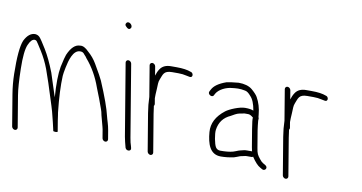

<svg xmlns="http://www.w3.org/2000/svg" viewBox="-70 -848 1932 1024"><g transform="rotate(10 896.0 -336.0)"><path d="M539.9 -26C547.8 -26 553.7 -33.1 552.4 -41L544.5 -88C539.4 -119.1 531 -138.2 525.1 -163C516 -202.6 494.5 -262.3 460.5 -342.2C455.3 -354.4 439.7 -382.6 413.6 -427C401 -448.3 385.4 -467 366.8 -483C349 -501.4 333.6 -509.4 318.8 -507C293 -507 271.2 -486.5 253.5 -445.5C249.9 -437.1 244.2 -414.6 236.3 -378C229.2 -339.2 228.3 -283.8 233.5 -212C227.7 -227.9 198 -322.5 192.3 -339C173.8 -386.6 155 -426 135.9 -457.2C116.8 -488.4 104 -507.5 97.5 -514.5C91 -521.5 82.6 -525.3 72.4 -526C49.5 -526 30.4 -510.7 15.1 -480C2.2 -449.1 -3.3 -388.3 -1.5 -297.5C-0.8 -261.2 2.5 -225 8.5 -189L36.8 -19C38.2 -11.1 46.4 -4 54.3 -4C62.3 -4 68.2 -11.1 66.8 -19L38.5 -189C33.3 -220.3 30 -267.7 28.7 -331.1C27.4 -394.5 31.8 -438 42 -461.5C52.2 -485 63.5 -496.3 76 -495.5C80.3 -495.2 83.7 -493.5 86.3 -490.5C88.9 -487.5 99.1 -471.9 116.9 -443.7C134.6 -415.5 149.6 -385.3 161.7 -353.1C173.9 -320.9 194.6 -257.9 223.9 -164C230.8 -142 235.8 -123.8 239 -109.3C243.8 -87.4 250.2 -68.2 253.3 -50C254.7 -44.7 255.8 -39.7 256.6 -35C257 -32.3 261.2 -31 269.2 -31C277.2 -31 281 -32.3 280.6 -35L280.4 -36H279.6C280 -36.7 280.2 -37.3 280.1 -38L271.1 -92C269.9 -99.3 268.5 -109 267 -121L264.7 -135C256 -214.3 253 -280 255.5 -332C255.9 -340.7 258.4 -356.1 262.9 -378.3C270.9 -417.5 286.2 -477 324.6 -477C336.6 -477 342.1 -474.2 351.1 -462C355.5 -458 359.8 -452.7 364.1 -446C398.9 -405.7 426.2 -357.7 445.9 -302C455.6 -274.8 464.3 -257.8 474.9 -226.5C485 -196.6 490.8 -188.3 495.4 -161L511.2 -102C512.8 -96.7 513.9 -92 514.5 -88L522.4 -41C523.7 -33.1 531.9 -26 539.9 -26Z M573.6 -460 638.5 -70C639.9 -61.3 641.9 -52.4 644.2 -43.2L652 -13C658.4 6.1 687.6 1.7 681.3 -17L678.7 -27C675 -37 671.6 -51.3 668.5 -70L603.6 -460C602.2 -467.9 594 -475 586.1 -475C578.1 -475 572.2 -467.9 573.6 -460ZM541.4 -669.7C535.4 -662.6 536.3 -655.7 544.1 -649C553.9 -638.3 561.9 -636.8 568.3 -644.5C581 -659.7 553.4 -684.2 541.4 -669.7Z M702.1 -468 729.7 -302C730.4 -274 733.1 -245.3 738 -216L771.8 -13C773.2 -5.1 781.4 2 789.3 2C797.3 2 803.2 -5.1 801.8 -13L768 -216C765.9 -228.7 764.3 -240.7 763 -252L761.9 -259C764.8 -261.7 765.8 -265.3 765 -270L760 -300C759.8 -311.7 760.4 -328 761.9 -349C763.6 -373.3 761.4 -387.2 768.7 -404C780 -430 780.2 -453 826.6 -453H861C876.7 -453 891.4 -451.3 905.4 -447.8C919.3 -444.3 927.8 -443.3 930.9 -445C941.7 -450.9 936.8 -469.8 923.4 -472C905.1 -479.3 878.9 -483 844.8 -483H815.6C788.7 -483 769.4 -474.2 757.5 -456.5C747.3 -441.4 746.3 -434.7 740.2 -419L732.1 -468C730.7 -475.9 722.5 -483 714.6 -483C706.6 -483 700.7 -475.9 702.1 -468Z M1159.9 -55C1181.9 -55 1207.1 -57.7 1230.7 -63L1245.1 -68C1255.3 -71.7 1262.2 -75.5 1273.6 -77C1282.8 -78.2 1286.4 -81 1297.7 -81H1322.7C1325.4 -81 1327.9 -82 1330.2 -84C1348.1 -57.2 1363.9 -40.2 1377.7 -33L1389.9 -26C1405.3 -17.6 1421.7 -40.5 1400.6 -52L1388.4 -59C1383.3 -61.7 1376.9 -67.8 1369.3 -77.5C1353.9 -97 1350.1 -102.8 1345.1 -133L1329.4 -227C1326.9 -241.9 1324.9 -264 1323.7 -276.5C1322.7 -286.1 1326.3 -288 1321.8 -297C1321.7 -301.7 1321.2 -306.3 1320.4 -311C1317.4 -344.5 1308.4 -374.5 1293.4 -401C1287.8 -411 1276.6 -423.2 1259.9 -437.5C1243.1 -451.8 1216.8 -459 1186.4 -459C1158.8 -456.5 1136.8 -453.5 1121.1 -450C1081.7 -436.1 1056.6 -418.4 1045.9 -397L1040.6 -387C1031.2 -371 1059.4 -354 1067.4 -370L1072.8 -380C1087.6 -405.4 1124.7 -422.3 1154.8 -425C1178.3 -427.6 1196.7 -430.1 1227.5 -423.5C1237 -421.9 1247.3 -414.4 1258.4 -401C1272.8 -386.6 1283 -361.6 1288.9 -326C1278.8 -330.7 1263.6 -333 1243.3 -333C1212.8 -333 1160.3 -310.8 1141.1 -295.9C1095.3 -260.4 1074.4 -219.5 1078.2 -173C1083.5 -109.9 1100.6 -55 1159.9 -55ZM1299.4 -227 1315.1 -133C1316.4 -125 1318 -117.7 1319.7 -111H1294C1285.8 -111 1279.7 -110.5 1276.2 -109.5C1260.2 -104.7 1255 -106.1 1234.6 -97L1220.3 -92C1202.6 -87.1 1179.7 -85 1152.9 -85C1141.5 -85 1133 -89.3 1127.2 -98C1116.7 -113.8 1106.9 -169.3 1109.8 -190.5C1115.5 -232 1137.2 -261 1174.8 -277.5C1180.4 -280.5 1187.1 -284.3 1195.2 -289C1211.2 -298.1 1227 -299.5 1245.9 -303H1265.8C1273.1 -303 1282.2 -298.3 1293.1 -289C1291.3 -283.7 1293.4 -263 1299.4 -227Z M1434.1 -468 1461.7 -302C1462.4 -274 1465.1 -245.3 1470 -216L1503.8 -13C1505.2 -5.1 1513.4 2 1521.3 2C1529.3 2 1535.2 -5.1 1533.8 -13L1500 -216C1497.9 -228.7 1496.3 -240.7 1495 -252L1493.9 -259C1496.8 -261.7 1497.8 -265.3 1497 -270L1492 -300C1491.8 -311.7 1492.4 -328 1493.9 -349C1495.6 -373.3 1493.4 -387.2 1500.7 -404C1512 -430 1512.2 -453 1558.6 -453H1593C1608.7 -453 1623.4 -451.3 1637.4 -447.8C1651.3 -444.3 1659.8 -443.3 1662.9 -445C1673.7 -450.9 1668.8 -469.8 1655.4 -472C1637.1 -479.3 1610.9 -483 1576.8 -483H1547.6C1520.7 -483 1501.4 -474.2 1489.5 -456.5C1479.3 -441.4 1478.3 -434.7 1472.2 -419L1464.1 -468C1462.7 -475.9 1454.5 -483 1446.6 -483C1438.6 -483 1432.7 -475.9 1434.1 -468Z"/></g></svg>

Font: MewTooHand
Style: CondLta
Weight: 400
Designer: Mew Too, Robert Jablonski
Version: Version 0.77